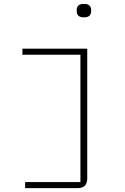

<svg xmlns="http://www.w3.org/2000/svg" viewBox="-20 -766 640 986"><path d="M109 169H393V-485H95V-516H428V150Q428 200 379 200H109ZM411 -677Q391 -677 382.5 -685.5Q374 -694 374 -707V-716Q374 -729 382.5 -737.5Q391 -746 411 -746Q431 -746 439.5 -737.5Q448 -729 448 -716V-707Q448 -694 439.5 -685.5Q431 -677 411 -677Z"/></svg>

Font: IBM Plex Mono ExtLt
Style: Regular
Weight: 200
Monospace: yes
Designer: Mike Abbink, Paul van der Laan, Pieter van Rosmalen
Foundry: Bold Monday
Version: Version 2.3